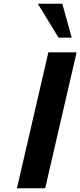

<svg xmlns="http://www.w3.org/2000/svg" viewBox="-20 -1000 427 1020"><path d="M70 0 237 -722H387L220 0ZM291 -800 181 -980H311L361 -800Z"/></svg>

Font: Perun
Style: Bold Italic
Weight: 700
Italic angle: -12°
Foundry: Copyright (c) Stefan Peev, Context Ltd, 2016
Version: Version 1.027